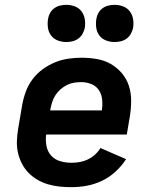

<svg xmlns="http://www.w3.org/2000/svg" viewBox="-20 -767 640 795"><path d="M276 8Q251 8 226.5 5.5Q202 3 178.5 -4Q155 -11 134.5 -23Q114 -35 98 -51.5Q82 -68 71 -89Q60 -110 54.5 -134Q49 -158 50 -183Q51 -208 55 -233L72 -333Q77 -361 87 -388Q97 -415 114.5 -438.5Q132 -462 156.5 -480Q181 -498 208 -509Q235 -520 263 -524Q291 -528 318 -528Q350 -528 381.5 -522.5Q413 -517 439 -502Q465 -487 484.5 -464Q504 -441 513.5 -412Q523 -383 523 -351Q523 -319 518 -287L505 -210H171Q168 -186 172.5 -162.5Q177 -139 192 -122.5Q207 -106 229.5 -99.5Q252 -93 276 -93Q293 -93 310 -96Q327 -99 343 -106.5Q359 -114 372.5 -126Q386 -138 396 -154L502 -108Q484 -80 458.5 -56.5Q433 -33 402.5 -18.5Q372 -4 340 2Q308 8 276 8ZM402 -310Q405 -332 403 -354Q401 -376 389.5 -393.5Q378 -411 358 -419Q338 -427 316 -427Q301 -427 286 -424.5Q271 -422 257 -415Q243 -408 231 -397.5Q219 -387 210 -373.5Q201 -360 196.5 -345.5Q192 -331 189 -317L188 -310ZM455 -593Q436 -593 419 -599.5Q402 -606 391.5 -620Q381 -634 378.5 -652Q376 -670 379 -689Q381 -702 387.5 -713.5Q394 -725 405 -733Q416 -741 429 -744Q442 -747 455 -747Q473 -747 490 -740.5Q507 -734 517.5 -720Q528 -706 531 -688Q534 -670 531 -651Q528 -638 521.5 -626.5Q515 -615 504 -607Q493 -599 480 -596Q467 -593 455 -593ZM255 -593Q236 -593 219 -599.5Q202 -606 191.5 -620Q181 -634 178.5 -652Q176 -670 179 -689Q181 -702 187.5 -713.5Q194 -725 205 -733Q216 -741 229 -744Q242 -747 255 -747Q273 -747 290 -740.5Q307 -734 317.5 -720Q328 -706 331 -688Q334 -670 331 -651Q328 -638 321.5 -626.5Q315 -615 304 -607Q293 -599 280 -596Q267 -593 255 -593Z"/></svg>

Font: Zed Sans Extended
Style: Bold Italic
Weight: 700
Width: 7
Italic angle: -9°
Designer: Belleve Invis
Foundry: Belleve Invis
Version: Version 1.0.0; ttfautohint (v1.8.4)